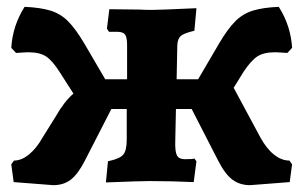

<svg xmlns="http://www.w3.org/2000/svg" viewBox="-20 -530 888 562"><path d="M827 -60 835 -49 828 3 712 12Q682 12 660.5 -4Q639 -20 619 -59L541 -211H495L493 -117Q492 -86 498 -75Q504 -64 521 -64Q545 -64 549 -66L555 -58L547 3Q483 0 417 0Q390 0 290 4L296 -58Q330 -65 340.5 -77Q351 -89 351 -122V-211H306L228 -59Q208 -20 187 -4Q166 12 136 12L20 3L13 -49L21 -60Q43 -60 65 -78Q87 -96 105 -128L143 -189Q168 -233 195 -256L154 -320Q133 -353 114.5 -365Q96 -377 63 -377Q55 -377 27 -375L13 -390Q17 -455 52 -510Q98 -508 127.5 -499Q157 -490 179 -468Q201 -446 226 -404L288 -298H352V-398Q352 -421 346 -429Q340 -437 322 -437H299L293 -446L300 -503L388 -502Q405 -501 424 -501Q448 -501 555 -506L549 -440Q519 -433 509.5 -425Q500 -417 499 -398L497 -298H560L622 -404Q647 -446 669 -468Q691 -490 720.5 -499Q750 -508 796 -510Q831 -455 835 -390L821 -375Q793 -377 785 -377Q752 -377 733.5 -365Q715 -353 693 -320L664 -273L742 -128Q760 -95 782 -77.5Q804 -60 827 -60Z"/></svg>

Font: Alegreya SC ExtraBold
Style: Regular
Weight: 800
Designer: Juan Pablo del Peral
Foundry: Huerta Tipografica
Version: Version 2.007; ttfautohint (v1.6)